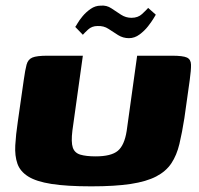

<svg xmlns="http://www.w3.org/2000/svg" viewBox="-20 -657 705 679"><path d="M632 -239Q624 -188 614.5 -148Q605 -108 586 -79.5Q567 -51 532.5 -33Q498 -15 442.5 -6.5Q387 2 303 2Q216 2 162 -6.5Q108 -15 79.5 -33Q51 -51 41.5 -78.5Q32 -106 34 -143Q36 -180 43 -227L64 -374Q69 -410 74 -428.5Q79 -447 94.5 -453.5Q110 -460 148 -460H273L236 -195Q231 -154 237.5 -135Q244 -116 264.5 -110Q285 -104 318 -104Q373 -104 396.5 -123.5Q420 -143 428 -194L465 -460H588Q627 -460 641 -453.5Q655 -447 655.5 -428.5Q656 -410 651 -374ZM436 -522Q415 -522 397.5 -533Q380 -544 363.5 -555Q347 -566 325 -565Q305 -565 291.5 -552.5Q278 -540 273 -534L246 -562Q247 -562 253.5 -573.5Q260 -585 272 -599.5Q284 -614 300.5 -625.5Q317 -637 336 -637Q357 -639 374 -627.5Q391 -616 408 -605Q425 -594 445 -594Q468 -594 482.5 -607.5Q497 -621 504 -629L531 -605Q531 -605 523.5 -592.5Q516 -580 503.5 -564Q491 -548 473.5 -535Q456 -522 436 -522Z"/></svg>

Font: Genos Thin ExtraBold
Style: Italic
Weight: 800
Italic angle: -8°
Version: Version 1.010